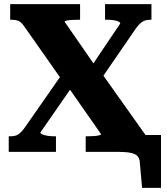

<svg xmlns="http://www.w3.org/2000/svg" viewBox="-20 -730 804 923"><path d="M29 -635V-710H365V-635H350Q337 -635 323 -634Q309 -633 300 -631Q291 -629 291 -625L446 -401L456 -396L681 -79V0H392V-75H407Q420 -75 433.5 -76Q447 -77 456.5 -79.5Q466 -82 466 -85L294 -331L284 -336L98 -601Q83 -623 70 -629Q57 -635 35 -635ZM22 0V-75H33Q55 -75 69.5 -85Q84 -95 102 -121L291 -392L351 -348L174 -93Q174 -88 183.5 -84Q193 -80 207 -77.5Q221 -75 234 -75H249V0ZM464 -347 412 -400 558 -617Q558 -623 548.5 -627Q539 -631 525.5 -633Q512 -635 498 -635H485V-710H708V-635H702Q680 -635 664.5 -625.5Q649 -616 631 -590ZM546 0H502V-81H754V173H663L652 49Q651 31 640.5 20Q630 9 607 4.5Q584 0 546 0Z"/></svg>

Font: Roboto Serif
Style: Bold
Weight: 700
Designer: Greg Gazdowicz
Foundry: Commercial Type
Version: Version 1.008